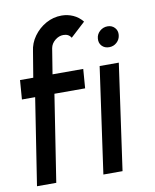

<svg xmlns="http://www.w3.org/2000/svg" viewBox="-85 -827 722 893"><g transform="rotate(-10 276.0 -381.0)"><path d="M198 -620.5 178.5 -500H323.5L316.5 -409.5H171.5L108 0H17L80.5 -409.5H18L25 -500H87.5L107.5 -620.5Q112 -659 135.2 -691.2Q158.5 -723.5 193 -742.8Q227.5 -762 267 -762Q295.5 -762 321.2 -750.5Q347 -739 365.5 -716L296 -652Q285 -671.5 259.5 -671.5Q238.5 -671.5 220.2 -656.5Q202 -641.5 198 -620.5ZM401 -500H491.5L421 0H330.5ZM460.5 -578.5Q439 -578.5 426 -592.2Q413 -606 415 -627Q416.5 -647.5 432.2 -661.5Q448 -675.5 469 -675.5Q489.5 -675.5 502.5 -661.5Q515.5 -647.5 513.5 -627Q511.5 -606 496.2 -592.2Q481 -578.5 460.5 -578.5Z"/></g></svg>

Font: Urbanist Medium
Style: Italic
Weight: 500
Italic angle: -8°
Designer: Corey Hu
Foundry: Corey Hu
Version: Version 1.330; ttfautohint (v1.8.4.7-5d5b)